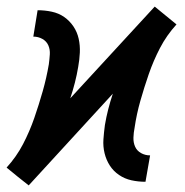

<svg xmlns="http://www.w3.org/2000/svg" viewBox="-41 -551 561 582"><path d="M46 11 12 -16 -21 -43Q9 -76 29 -114.5Q49 -153 63 -193.5Q77 -234 88.5 -274.5Q100 -315 107 -356Q109 -371 110 -386Q111 -401 105.5 -413.5Q100 -426 87.5 -433Q75 -440 60 -440L73 -520Q95 -520 116 -515.5Q137 -511 153.5 -499.5Q170 -488 181.5 -471Q193 -454 197.5 -433.5Q202 -413 201 -391.5Q200 -370 196 -348Q192 -324 186 -300.5Q180 -277 172 -253L428 -531L461 -504L494 -477Q464 -444 444 -405.5Q424 -367 410 -326.5Q396 -286 384.5 -245.5Q373 -205 367 -164Q364 -149 363.5 -134Q363 -119 368.5 -106.5Q374 -94 386.5 -87Q399 -80 414 -80L400 0Q378 0 357.5 -4.5Q337 -9 320 -20.5Q303 -32 292 -49Q281 -66 276 -86.5Q271 -107 272.5 -128.5Q274 -150 277 -172Q281 -196 287 -219.5Q293 -243 301 -267Z"/></svg>

Font: Iosevka SS04 Medium
Style: Italic
Weight: 500
Italic angle: -9°
Monospace: yes
Designer: Belleve Invis
Foundry: Belleve Invis
Version: Version 19.0.0; ttfautohint (v1.8.4)